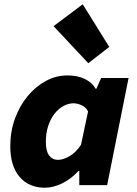

<svg xmlns="http://www.w3.org/2000/svg" viewBox="-20 -864 640 896"><path d="M189 12Q115 12 71.5 -38.5Q28 -89 28 -182Q28 -251 50 -311Q72 -371 109.5 -416Q147 -461 194.5 -486.5Q242 -512 294 -512Q342 -512 376 -495.5Q410 -479 426 -450H430L452 -500H580L480 0H350V-66H346Q312 -29 270.5 -8.5Q229 12 189 12ZM250 -118Q274 -118 303.5 -134.5Q333 -151 358 -188L391 -344Q381 -364 360.5 -373Q340 -382 324 -382Q299 -382 275.5 -369Q252 -356 233.5 -332Q215 -308 204.5 -275Q194 -242 194 -202Q194 -158 209.5 -138Q225 -118 250 -118ZM392 -569 230 -742 366 -844 490 -645Z"/></svg>

Font: Source Code Pro ExtraLight Black
Style: Italic
Weight: 900
Italic angle: -11°
Monospace: yes
Version: Version 1.016;hotconv 1.0.116;makeotfexe 2.5.65601